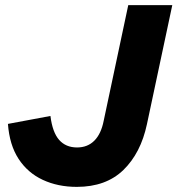

<svg xmlns="http://www.w3.org/2000/svg" viewBox="-20 -720 693 750"><path d="M280 10Q206 10 147 -17.5Q88 -45 52.5 -99.5Q17 -154 11 -236L177 -267Q185 -203 211 -173.5Q237 -144 281 -144Q322 -144 348.5 -170.5Q375 -197 385 -248L481 -700H653L554 -235Q530 -122 462 -56Q394 10 280 10Z"/></svg>

Font: Red Hat Mono
Style: Italic
Weight: 400
Italic angle: -12°
Monospace: yes
Designer: Pentagram, MCKL
Foundry: MCKL
Version: Version 1.030